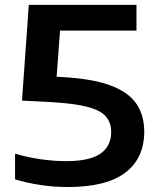

<svg xmlns="http://www.w3.org/2000/svg" viewBox="-20 -760 644 790"><path d="M259 9.5Q200.5 9.5 145.2 1Q90 -7.5 42 -22V-127.5Q90 -113.5 144.5 -105.2Q199 -97 252 -97Q349 -97 393.2 -127.8Q437.5 -158.5 437.5 -217.5Q437.5 -254.5 416.2 -280Q395 -305.5 340.8 -320Q286.5 -334.5 188 -340L70.5 -346L98.5 -740H541.5V-634H227L213 -444L228 -443.5Q355 -437 430.8 -409.8Q506.5 -382.5 540 -334.8Q573.5 -287 573.5 -218.5Q573.5 -109 495.8 -49.8Q418 9.5 259 9.5Z"/></svg>

Font: Encode Sans Exp SmBold
Style: Regular
Weight: 600
Width: 7
Designer: Multiple Designers
Foundry: Impallari Type
Version: Version 3.002; ttfautohint (v1.8.3) -l 8 -r 50 -G 200 -x 14 